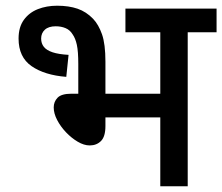

<svg xmlns="http://www.w3.org/2000/svg" viewBox="-20 -652 778 672"><path d="M180 -632Q221 -632 251.5 -621.5Q282 -611 306 -586Q325 -566 337 -532Q349 -498 349 -436V-324H541V-539H419V-622H738V-539H637V0H541V-241H349V-211Q349 -174 333.5 -158.5Q318 -143 294 -143Q274 -143 252 -156Q230 -169 211 -189Q192 -209 180 -232Q168 -255 168 -276Q168 -296 181.5 -310Q195 -324 230 -324H254V-428Q254 -472 249 -495Q244 -518 234 -532Q225 -547 209.5 -553.5Q194 -560 175 -560Q150 -560 137 -548Q124 -536 124 -517Q124 -500 133.5 -488Q143 -476 164 -469Q185 -462 220 -460L212 -383Q136 -389 90.5 -420.5Q45 -452 45 -517Q45 -557 63.5 -582.5Q82 -608 112.5 -620Q143 -632 180 -632Z"/></svg>

Font: Noto Sans Devanagari Medium
Style: Regular
Weight: 500
Version: Version 2.003